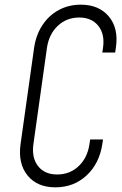

<svg xmlns="http://www.w3.org/2000/svg" viewBox="-20 -786 522 822"><path d="M421 -189 418 -169Q405.5 -86 350.8 -35Q296 16 217 16Q139 16 97.8 -35Q56.5 -86 68 -169L126 -581Q134 -636.5 161.5 -678.2Q189 -720 231.5 -743Q274 -766 326 -766Q404 -766 446.2 -715.2Q488.5 -664.5 476 -581L473 -561H418L421 -581Q429.5 -639.5 401 -675.2Q372.5 -711 319 -711Q265 -711 227.2 -675.2Q189.5 -639.5 181 -581L123 -169Q115 -110.5 143 -74.8Q171 -39 225 -39Q279 -39 316.8 -74.8Q354.5 -110.5 363 -169L366 -189Z"/></svg>

Font: Mohave Light
Style: Italic
Weight: 300
Italic angle: -8°
Designer: Gumpita Rahayu
Foundry: Tokotype
Version: Version 2.003